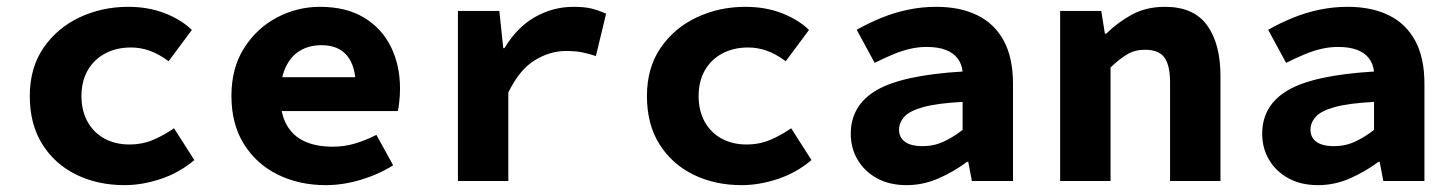

<svg xmlns="http://www.w3.org/2000/svg" viewBox="-20 -528 4240 560"><path d="M343.1 12Q264.9 12 202.3 -18.7Q139.7 -49.5 103.3 -107.5Q66.9 -165.6 66.9 -247.9Q66.9 -330.4 106.9 -388.5Q146.8 -446.7 212.3 -477.4Q277.8 -508.1 353.8 -508.1Q413.1 -508.1 461 -489.3Q509 -470.5 539.6 -440.7L471.8 -349.5Q443.3 -370.4 416.7 -380Q390.1 -389.5 362 -389.5Q319.7 -389.5 286.9 -372.1Q254 -354.7 235.8 -322.8Q217.6 -290.8 217.6 -247.9Q217.6 -205 235.3 -173.1Q253 -141.2 284.6 -123.9Q316.3 -106.6 357.1 -106.6Q396.4 -106.6 428.8 -121Q461.2 -135.3 487.6 -153.9L546.8 -61.1Q502.6 -23.8 448.4 -5.9Q394.3 12 343.1 12Z M930 12Q852.7 12 790.3 -18.7Q727.9 -49.4 691.5 -107.7Q655 -165.9 655 -248.3Q655 -329.5 691.8 -387.6Q728.6 -445.7 787.6 -476.9Q846.7 -508.1 913.1 -508.1Q989.6 -508.1 1041.6 -476.7Q1093.7 -445.3 1120.2 -391.4Q1146.7 -337.6 1146.7 -270Q1146.7 -250.2 1144.6 -231.8Q1142.5 -213.4 1140.5 -204.1H764.1V-302.8H1041L1017.8 -274.7Q1017.8 -334.7 992.4 -365.5Q967 -396.2 918 -396.2Q881.7 -396.2 854.7 -380Q827.7 -363.7 812.7 -330.8Q797.6 -297.8 797.6 -248.3Q797.6 -196.9 815.8 -164.3Q833.9 -131.6 867.9 -115.9Q901.9 -100.2 950.1 -100.2Q984 -100.2 1014.4 -109.1Q1044.9 -118 1077.9 -134.6L1126.7 -46Q1084.2 -19.1 1032.3 -3.6Q980.3 12 930 12Z M1315.6 0V-496.1H1436.4L1447.8 -387.7H1451.4Q1488 -448.8 1540.7 -478.5Q1593.4 -508.1 1652.4 -508.1Q1685.3 -508.1 1705.9 -502.9Q1726.4 -497.7 1747.8 -488.1L1718 -364.5Q1695.1 -372.1 1676.4 -375.7Q1657.6 -379.3 1630.3 -379.3Q1584 -379.3 1539.5 -352.1Q1495 -324.9 1462.6 -258.2V0Z M2143.1 12Q2064.9 12 2002.3 -18.7Q1939.7 -49.5 1903.3 -107.5Q1866.9 -165.6 1866.9 -247.9Q1866.9 -330.4 1906.9 -388.5Q1946.8 -446.7 2012.3 -477.4Q2077.8 -508.1 2153.8 -508.1Q2213.1 -508.1 2261 -489.3Q2309 -470.5 2339.6 -440.7L2271.8 -349.5Q2243.3 -370.4 2216.7 -380Q2190.1 -389.5 2162 -389.5Q2119.7 -389.5 2086.9 -372.1Q2054 -354.7 2035.8 -322.8Q2017.6 -290.8 2017.6 -247.9Q2017.6 -205 2035.3 -173.1Q2053 -141.2 2084.6 -123.9Q2116.3 -106.6 2157.1 -106.6Q2196.4 -106.6 2228.8 -121Q2261.2 -135.3 2287.6 -153.9L2346.8 -61.1Q2302.6 -23.8 2248.4 -5.9Q2194.3 12 2143.1 12Z M2624.4 12Q2574.2 12 2537.8 -8.1Q2501.3 -28.2 2481.4 -62Q2461.4 -95.9 2461.4 -137.6Q2461.4 -220.9 2536.6 -264.9Q2611.9 -308.8 2787.6 -319.4Q2785.1 -341.6 2773 -357.7Q2760.8 -373.8 2738.3 -382.5Q2715.7 -391.1 2682.4 -391.1Q2658.5 -391.1 2634.1 -385.5Q2609.7 -379.9 2584.4 -369.2Q2559.1 -358.6 2531.1 -344.6L2478.8 -441.1Q2513.1 -460.7 2550.8 -476Q2588.5 -491.4 2628.6 -499.7Q2668.6 -508.1 2710.8 -508.1Q2780.6 -508.1 2830.6 -483.5Q2880.7 -459 2907.6 -409.3Q2934.6 -359.6 2934.6 -283.6V0H2814.7L2804.1 -55.9H2800.4Q2762.6 -27.6 2717.6 -7.8Q2672.7 12 2624.4 12ZM2670.9 -101.7Q2704.1 -101.7 2732.9 -115.2Q2761.6 -128.7 2787.6 -149.2V-230.8Q2714.6 -227 2674.2 -216Q2633.8 -205 2618 -187.8Q2602.2 -170.5 2602.2 -149.3Q2602.2 -133.7 2610.7 -122.8Q2619.3 -111.8 2634.7 -106.7Q2650.1 -101.7 2670.9 -101.7Z M3072.1 0V-496.1H3192L3202.6 -429.8H3206.6Q3238.9 -462 3280.7 -485Q3322.5 -508.1 3378 -508.1Q3461.9 -508.1 3500.8 -454.1Q3539.7 -400.1 3539.7 -306.2V0H3392.7V-287.4Q3392.7 -337 3376.4 -359.9Q3360.1 -382.9 3319.5 -382.9Q3290.2 -382.9 3267.8 -369.6Q3245.4 -356.4 3219.1 -331.2V0Z M3824.4 12Q3774.2 12 3737.8 -8.1Q3701.3 -28.2 3681.4 -62Q3661.4 -95.9 3661.4 -137.6Q3661.4 -220.9 3736.6 -264.9Q3811.9 -308.8 3987.6 -319.4Q3985.1 -341.6 3973 -357.7Q3960.8 -373.8 3938.3 -382.5Q3915.7 -391.1 3882.4 -391.1Q3858.5 -391.1 3834.1 -385.5Q3809.7 -379.9 3784.4 -369.2Q3759.1 -358.6 3731.1 -344.6L3678.8 -441.1Q3713.1 -460.7 3750.8 -476Q3788.5 -491.4 3828.6 -499.7Q3868.6 -508.1 3910.8 -508.1Q3980.6 -508.1 4030.6 -483.5Q4080.7 -459 4107.6 -409.3Q4134.6 -359.6 4134.6 -283.6V0H4014.7L4004.1 -55.9H4000.4Q3962.6 -27.6 3917.6 -7.8Q3872.7 12 3824.4 12ZM3870.9 -101.7Q3904.1 -101.7 3932.9 -115.2Q3961.6 -128.7 3987.6 -149.2V-230.8Q3914.6 -227 3874.2 -216Q3833.8 -205 3818 -187.8Q3802.2 -170.5 3802.2 -149.3Q3802.2 -133.7 3810.7 -122.8Q3819.3 -111.8 3834.7 -106.7Q3850.1 -101.7 3870.9 -101.7Z"/></svg>

Font: Source Code Pro ExtraLight
Style: Regular
Weight: 200
Monospace: yes
Designer: Paul D. Hunt, Teo Tuominen
Foundry: Adobe
Version: Version 1.026;hotconv 1.1.0;makeotfexe 2.6.0